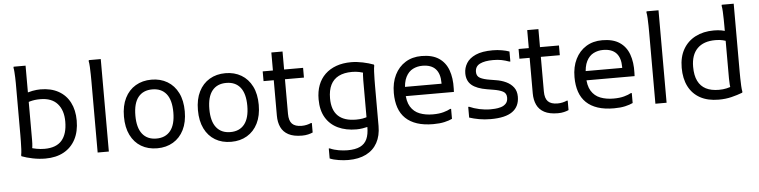

<svg xmlns="http://www.w3.org/2000/svg" viewBox="-54 -1046 6211 1572"><g transform="rotate(-5 3052.0 -260.0)"><path d="M284 12Q233 12 181 1.5Q129 -9 90 -24L88 -32Q92 -50 93.5 -81Q95 -112 95.5 -144Q96 -176 96 -196V-588Q96 -603 96 -625Q96 -647 95 -671.5Q94 -696 92.5 -717.5Q91 -739 88 -752L90 -760H188V-148Q188 -118 185.5 -96.5Q183 -75 180 -60L164 -88Q188 -80 219 -74Q250 -68 284 -68Q380 -68 426 -121Q472 -174 472 -276Q472 -369 424.5 -422.5Q377 -476 284 -476Q258 -476 239 -473.5Q220 -471 201 -466Q182 -461 156 -452V-528Q191 -543 226.5 -549.5Q262 -556 292 -556Q378 -556 439.5 -522Q501 -488 533.5 -425Q566 -362 566 -276Q566 -186 532 -121.5Q498 -57 435 -22.5Q372 12 284 12Z M714 0V-588Q714 -608 713.5 -640Q713 -672 711.5 -703Q710 -734 706 -752L708 -760H806V0Z M954 -274Q954 -363 985.5 -426Q1017 -489 1073.5 -522.5Q1130 -556 1204 -556Q1278 -556 1334.5 -522.5Q1391 -489 1422.5 -426Q1454 -363 1454 -274Q1454 -185 1422.5 -122Q1391 -59 1334.5 -25.5Q1278 8 1204 8Q1128 8 1072 -25.5Q1016 -59 985 -122Q954 -185 954 -274ZM1048 -274Q1048 -174 1088.5 -123Q1129 -72 1204 -72Q1279 -72 1319.5 -123Q1360 -174 1360 -274Q1360 -375 1319.5 -425.5Q1279 -476 1204 -476Q1129 -476 1088.5 -425.5Q1048 -375 1048 -274Z M1562 -274Q1562 -363 1593.5 -426Q1625 -489 1681.5 -522.5Q1738 -556 1812 -556Q1886 -556 1942.5 -522.5Q1999 -489 2030.5 -426Q2062 -363 2062 -274Q2062 -185 2030.5 -122Q1999 -59 1942.5 -25.5Q1886 8 1812 8Q1736 8 1680 -25.5Q1624 -59 1593 -122Q1562 -185 1562 -274ZM1656 -274Q1656 -174 1696.5 -123Q1737 -72 1812 -72Q1887 -72 1927.5 -123Q1968 -174 1968 -274Q1968 -375 1927.5 -425.5Q1887 -476 1812 -476Q1737 -476 1696.5 -425.5Q1656 -375 1656 -274Z M2394 8Q2324 8 2282 -14.5Q2240 -37 2221 -77.5Q2202 -118 2202 -172V-692H2294V-180Q2294 -123 2319 -97.5Q2344 -72 2398 -72Q2419 -72 2439 -76.5Q2459 -81 2474 -88H2482V-10Q2467 -3 2444 2.5Q2421 8 2394 8ZM2118 -464V-544H2450V-464Z M2754 240Q2718 240 2675 233.5Q2632 227 2602 214V132H2610Q2643 147 2682.5 153.5Q2722 160 2754 160Q2819 160 2858 141Q2897 122 2914.5 83Q2932 44 2932 -16V-400Q2932 -424 2933.5 -445Q2935 -466 2938 -485L2955 -457Q2933 -464 2905.5 -470Q2878 -476 2846 -476Q2780 -476 2736 -453.5Q2692 -431 2670 -386.5Q2648 -342 2648 -276Q2648 -180 2697.5 -132Q2747 -84 2846 -84Q2874 -84 2899 -88Q2924 -92 2954 -104L2952 -20Q2918 -12 2892 -8Q2866 -4 2842 -4Q2756 -4 2691 -34.5Q2626 -65 2590 -125.5Q2554 -186 2554 -276Q2554 -341 2573.5 -392.5Q2593 -444 2631 -480.5Q2669 -517 2723 -536.5Q2777 -556 2846 -556Q2891 -556 2941 -545.5Q2991 -535 3030 -520L3032 -512Q3028 -494 3026.5 -463Q3025 -432 3024.5 -400Q3024 -368 3024 -348V-16Q3024 64 2992.5 121.5Q2961 179 2900.5 209.5Q2840 240 2754 240Z M3472 8Q3396 8 3339.5 -10.5Q3283 -29 3245.5 -65Q3208 -101 3190 -153.5Q3172 -206 3172 -274Q3172 -359 3203.5 -422.5Q3235 -486 3291.5 -521Q3348 -556 3424 -556Q3512 -556 3566 -520Q3620 -484 3643.5 -419Q3667 -354 3664 -268L3663 -240H3236V-316H3568V-324Q3568 -399 3532 -437.5Q3496 -476 3424 -476Q3382 -476 3346 -458Q3310 -440 3288 -397Q3266 -354 3266 -280V-274Q3266 -197 3293 -153Q3320 -109 3367.5 -90.5Q3415 -72 3476 -72Q3527 -72 3563 -82Q3599 -92 3620 -104H3628V-22Q3604 -10 3565 -1Q3526 8 3472 8Z M3769 -108H3777Q3813 -92 3858.5 -82Q3904 -72 3949 -72Q3963 -72 3986.5 -73.5Q4010 -75 4034.5 -82Q4059 -89 4076 -106.5Q4093 -124 4093 -156Q4093 -192 4064 -207Q4035 -222 3984 -230L3936 -238Q3851 -252 3810 -286.5Q3769 -321 3769 -384Q3769 -428 3792.5 -466.5Q3816 -505 3868.5 -528.5Q3921 -552 4009 -552Q4048 -552 4084.5 -545.5Q4121 -539 4145 -530V-448H4137Q4104 -460 4074 -466Q4044 -472 4005 -472Q3936 -472 3896.5 -452.5Q3857 -433 3857 -387Q3857 -352 3885.5 -337Q3914 -322 3965 -314L4013 -306Q4059 -299 4097 -281Q4135 -263 4158 -232.5Q4181 -202 4181 -156Q4181 -75 4123 -33.5Q4065 8 3945 8Q3894 8 3849.5 0Q3805 -8 3769 -20Z M4497 8Q4427 8 4385 -14.5Q4343 -37 4324 -77.5Q4305 -118 4305 -172V-692H4397V-180Q4397 -123 4422 -97.5Q4447 -72 4501 -72Q4522 -72 4542 -76.5Q4562 -81 4577 -88H4585V-10Q4570 -3 4547 2.5Q4524 8 4497 8ZM4221 -464V-544H4553V-464Z M4957 8Q4881 8 4824.5 -10.5Q4768 -29 4730.5 -65Q4693 -101 4675 -153.5Q4657 -206 4657 -274Q4657 -359 4688.5 -422.5Q4720 -486 4776.5 -521Q4833 -556 4909 -556Q4997 -556 5051 -520Q5105 -484 5128.5 -419Q5152 -354 5149 -268L5148 -240H4721V-316H5053V-324Q5053 -399 5017 -437.5Q4981 -476 4909 -476Q4867 -476 4831 -458Q4795 -440 4773 -397Q4751 -354 4751 -280V-274Q4751 -197 4778 -153Q4805 -109 4852.5 -90.5Q4900 -72 4961 -72Q5012 -72 5048 -82Q5084 -92 5105 -104H5113V-22Q5089 -10 5050 -1Q5011 8 4957 8Z M5298 0V-588Q5298 -608 5297.5 -640Q5297 -672 5295.5 -703Q5294 -734 5290 -752L5292 -760H5390V0Z M5818 12Q5728 12 5665.5 -22.5Q5603 -57 5570.5 -121Q5538 -185 5538 -274Q5538 -363 5574 -426Q5610 -489 5675 -522.5Q5740 -556 5826 -556Q5861 -556 5888.5 -551Q5916 -546 5933 -538L5929 -458Q5918 -463 5893.5 -469.5Q5869 -476 5832 -476Q5735 -476 5683.5 -424Q5632 -372 5632 -274Q5632 -203 5654.5 -157.5Q5677 -112 5720 -90Q5763 -68 5826 -68Q5861 -68 5889.5 -74.5Q5918 -81 5940 -91L5924 -63Q5920 -80 5918 -103.5Q5916 -127 5916 -152V-588Q5916 -608 5915.5 -640Q5915 -672 5913.5 -703Q5912 -734 5908 -752L5910 -760H6008V-200Q6008 -180 6008.5 -148Q6009 -116 6010.5 -85Q6012 -54 6016 -36L6014 -28Q5972 -12 5923.5 0Q5875 12 5818 12Z"/></g></svg>

Font: Kufam
Style: Regular
Weight: 400
Designer: Wael Morcos, Artur Schmal
Foundry: Original Type
Version: Version 1.301; ttfautohint (v1.8.3)